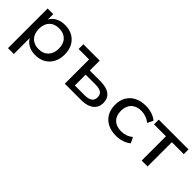

<svg xmlns="http://www.w3.org/2000/svg" viewBox="96 -1309 2298 2298"><g transform="rotate(45 1245.0 -160.0)"><path d="M95 180V-491H190V-383H183Q204 -438 257.5 -469Q311 -500 383 -500Q458 -500 513.5 -468.5Q569 -437 599.5 -380Q630 -323 630 -246Q630 -170 599.5 -112.5Q569 -55 514 -23Q459 9 383 9Q312 9 260 -22Q208 -53 187 -105H194V180ZM361 -70Q439 -70 484.5 -117.5Q530 -165 530 -246Q530 -328 485 -374.5Q440 -421 361 -421Q283 -421 238 -374.5Q193 -328 193 -246Q193 -165 238 -117.5Q283 -70 361 -70Z M877 0V-411H700V-491H977V-323H1153Q1259 -323 1313 -282.5Q1367 -242 1367 -163Q1367 -112 1342 -75.5Q1317 -39 1269.5 -19.5Q1222 0 1153 0ZM977 -70H1143Q1205 -70 1237.5 -92Q1270 -114 1270 -163Q1270 -211 1238 -232Q1206 -253 1143 -253H977Z M1749 9Q1667 9 1606.5 -22.5Q1546 -54 1513 -111.5Q1480 -169 1480 -246Q1480 -324 1513 -381Q1546 -438 1607 -469Q1668 -500 1750 -500Q1807 -500 1857 -483.5Q1907 -467 1941 -437L1906 -365Q1874 -391 1835 -405Q1796 -419 1757 -419Q1674 -419 1627.5 -373Q1581 -327 1581 -245Q1581 -164 1627.5 -118.5Q1674 -73 1756 -73Q1796 -73 1835 -86.5Q1874 -100 1905 -126L1940 -54Q1906 -25 1856 -8Q1806 9 1749 9Z M2178 0V-411H1976V-491H2480V-411H2278V0Z"/></g></svg>

Font: Nunito Sans 10pt SemiExpanded Medium
Style: Regular
Weight: 500
Width: 6
Designer: Vernon Adams
Foundry: Vernon Adams
Version: Version 3.101;gftools[0.9.27]